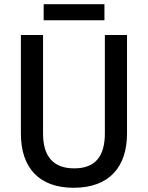

<svg xmlns="http://www.w3.org/2000/svg" viewBox="-20 -880 702 910"><path d="M475 -860H187V-784H475ZM582 -247V-714H477V-248C477 -141 433 -82 332 -82C234 -82 184 -137 184 -247V-714H79V-247C79 -84 166 10 329 10C499 10 582 -90 582 -247Z"/></svg>

Font: Noto Sans Lao Looped SemiCondensed Medium
Style: Regular
Weight: 500
Width: 4
Designer: Mark Frömberg, Ben Mitchell
Foundry: The Fontpad Ltd
Version: Version 1.002